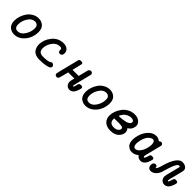

<svg xmlns="http://www.w3.org/2000/svg" viewBox="355 -1722 3000 3000"><g transform="rotate(45 1855.0 -222.0)"><path d="M119.1 -153.8Q119.1 -202.6 136 -253.9Q152.8 -305.2 183.3 -348.6Q213.9 -392.1 262.5 -420.2Q311 -448.2 367.2 -448.2Q425.3 -448.2 470.2 -411.1Q515.1 -374 515.1 -291Q515.1 -224.1 487.1 -157.5Q459 -90.8 400.4 -43.5Q341.8 3.9 268.1 3.9Q243.2 3.9 219 -3.7Q194.8 -11.2 171.4 -27.6Q147.9 -43.9 133.5 -76.4Q119.1 -108.9 119.1 -153.8ZM203.1 -154.8Q203.1 -70.8 272.9 -70.8Q340.8 -70.8 386.5 -142.8Q432.1 -214.8 432.1 -290Q432.1 -337.9 410.2 -355.5Q388.2 -373 361.8 -373Q293.9 -373 248.5 -302.5Q203.1 -231.9 203.1 -154.8Z M653.8 -159.2Q653.8 -267.1 727.3 -357.7Q800.8 -448.2 917 -448.2Q968.8 -448.2 1002.9 -420.7Q1037.1 -393.1 1037.1 -348.1Q1037.1 -315.9 1022.5 -301.5Q1007.8 -287.1 989.7 -287.1Q974.6 -287.1 962.6 -298.1Q950.7 -309.1 950.7 -325.2Q950.7 -329.1 951.2 -335Q951.7 -340.8 951.7 -344.2Q951.7 -357.4 941.2 -365.2Q930.7 -373 914.1 -373Q834 -372.1 785.9 -303Q737.8 -233.9 737.8 -161.1Q737.8 -71.3 831.1 -70.8Q888.2 -70.8 924.1 -76.4Q960 -82 970 -89.1Q980 -96.2 988.5 -101.6Q997.1 -106.9 1006.8 -106.9Q1020 -106.9 1035.4 -91.6Q1050.8 -76.2 1050.8 -62Q1050.8 -46.9 1034.9 -33Q1019 -19 965.6 -7.6Q912.1 3.9 826.7 3.9Q777.8 3.9 742.4 -11Q707 -25.9 688.5 -51.5Q669.9 -77.1 661.9 -103.8Q653.8 -130.4 653.8 -159.2Z M1168.9 -34.2Q1168.9 -35.2 1174.8 -64.9L1260.7 -409.2Q1265.6 -429.2 1272.7 -436.5Q1279.8 -443.8 1299.8 -443.8H1311Q1346.2 -443.8 1345.7 -416L1306.6 -252H1441.9Q1442.9 -256.8 1445.8 -267.3Q1448.7 -277.8 1457.3 -311.5Q1465.8 -345.2 1478 -394Q1485.8 -443.8 1525.9 -443.8Q1544.9 -443.8 1554.9 -430.9Q1564.9 -418 1564.9 -405.8L1558.6 -376L1495.6 -125Q1488.8 -94.2 1488.8 -87.9Q1488.8 -78.1 1498 -70.8Q1510.3 -87.9 1516.6 -109.9Q1522.9 -131.8 1524.9 -145Q1526.9 -158.2 1536.9 -167.5Q1546.9 -176.8 1566.9 -176.8H1578.6Q1592.8 -176.8 1601.3 -168.5Q1609.9 -160.2 1609.9 -147.9Q1609.9 -144 1606.9 -130.1Q1604 -116.2 1595.5 -92.5Q1586.9 -68.8 1575 -47.9Q1563 -26.9 1541.5 -11.5Q1520 3.9 1493.7 3.9Q1454.6 3.9 1429.7 -22.5Q1404.8 -48.8 1404.8 -87.9Q1404.8 -97.7 1406.2 -106.4Q1407.7 -115.2 1409.2 -122.1Q1410.6 -128.9 1414.8 -144.5Q1418.9 -160.2 1422.9 -175.8H1287.6Q1249.5 -24.9 1243.7 -15.1Q1229.5 3.9 1208 3.9Q1191.9 3.9 1180.4 -6.6Q1168.9 -17.1 1168.9 -34.2Z M1693.8 -153.8Q1693.8 -202.6 1710.7 -253.9Q1727.5 -305.2 1758.1 -348.6Q1788.6 -392.1 1837.2 -420.2Q1885.7 -448.2 1941.9 -448.2Q2000 -448.2 2044.9 -411.1Q2089.8 -374 2089.8 -291Q2089.8 -224.1 2061.8 -157.5Q2033.7 -90.8 1975.1 -43.5Q1916.5 3.9 1842.8 3.9Q1817.9 3.9 1793.7 -3.7Q1769.5 -11.2 1746.1 -27.6Q1722.7 -43.9 1708.3 -76.4Q1693.8 -108.9 1693.8 -153.8ZM1777.8 -154.8Q1777.8 -70.8 1847.7 -70.8Q1915.5 -70.8 1961.2 -142.8Q2006.8 -214.8 2006.8 -290Q2006.8 -337.9 1984.9 -355.5Q1962.9 -373 1936.5 -373Q1868.7 -373 1823.2 -302.5Q1777.8 -231.9 1777.8 -154.8Z M2218.8 -157.2Q2218.8 -205.1 2237.8 -255.6Q2256.8 -306.2 2290.3 -349.6Q2323.7 -393.1 2376.2 -420.7Q2428.7 -448.2 2489.7 -448.2Q2550.8 -448.2 2591.3 -416Q2631.8 -383.8 2631.8 -334Q2631.8 -306.2 2615.7 -272Q2599.6 -237.8 2557.6 -213.9Q2584.5 -180.7 2584.5 -145Q2584.5 -91.8 2536.1 -43.9Q2487.8 3.9 2393.6 3.9Q2314.5 3.9 2266.6 -38.6Q2218.8 -81.1 2218.8 -157.2ZM2302.7 -159.2Q2302.7 -71.3 2396.5 -70.8Q2445.3 -70.8 2472.4 -93Q2499.5 -115.2 2499.5 -141.1Q2499.5 -162.1 2476.1 -169.4Q2452.6 -176.8 2391.6 -176.8Q2388.7 -176.8 2376.2 -176.3Q2363.8 -175.8 2338.4 -175.8H2303.7Q2303.7 -172.9 2303.2 -167Q2302.7 -161.1 2302.7 -159.2ZM2324.7 -252H2325.7Q2338.9 -252 2356.2 -252.4Q2373.5 -252.9 2410.2 -257.6Q2446.8 -262.2 2474.6 -269.5Q2502.4 -276.9 2524.4 -293Q2546.4 -309.1 2546.4 -331.1Q2546.4 -352.1 2529.1 -362.5Q2511.7 -373 2486.8 -373Q2441.9 -373 2396.2 -344Q2350.6 -314.9 2324.7 -252Z M2741.7 -143.1Q2741.7 -207 2766.6 -275.6Q2791.5 -344.2 2844.5 -396.2Q2897.5 -448.2 2965.3 -448.2Q3011.2 -448.2 3048.3 -417H3049.3Q3067.4 -435.1 3085.4 -435.1Q3101.6 -435.1 3113 -424.6Q3124.5 -414.1 3124.5 -397Q3124.5 -388.2 3120.6 -376L3057.6 -124Q3051.8 -98.1 3051.3 -91.8Q3051.3 -85 3054.4 -80.1Q3057.6 -75.2 3060.1 -73.5Q3062.5 -71.8 3064.5 -71.8Q3079.6 -71.8 3097.7 -138.2Q3104.5 -164.1 3112.1 -170.4Q3119.6 -176.8 3143.6 -176.8H3145.5Q3184.6 -176.8 3184.6 -147.9Q3184.6 -142.1 3178.5 -121.1Q3172.4 -100.1 3159.9 -70.1Q3147.5 -40 3121.6 -18.1Q3095.7 3.9 3062.5 3.9Q3008.3 3.9 2980.5 -40Q2927.2 3.9 2867.7 3.9Q2819.8 3.9 2780.8 -31Q2741.7 -65.9 2741.7 -143.1ZM2825.7 -142.1Q2825.7 -113.3 2836.7 -92Q2847.7 -70.8 2872.6 -70.8Q2910.6 -70.8 2943.6 -111.3Q2976.6 -151.9 2992.4 -203.9Q3008.3 -255.9 3008.3 -299.8Q3008.3 -373 2960.4 -373Q2931.6 -373 2895 -338.6Q2858.4 -304.2 2836.4 -221.2Q2825.7 -172.9 2825.7 -142.1Z M3221.2 -66.9Q3221.2 -99.1 3236.3 -113.5Q3251.5 -127.9 3269.5 -127.9Q3286.6 -127.9 3297.1 -116.9Q3307.6 -106 3307.6 -86.9Q3307.6 -85.9 3307.1 -83Q3306.6 -80.1 3306.6 -79.1Q3331.5 -102.1 3343.5 -141.1Q3355.5 -180.2 3374 -240.5Q3392.6 -300.8 3425.3 -357.9Q3478.5 -447.8 3542.5 -448.2Q3589.4 -448.2 3618.9 -426Q3648.4 -403.8 3648.4 -368.2Q3648.4 -354 3616 -230Q3583.5 -106 3583.5 -91.8Q3583.5 -75.7 3592.3 -74.2Q3604.5 -75.2 3616.9 -118.7Q3629.4 -162.1 3635.3 -168Q3644 -177.7 3667.5 -178.2Q3710.4 -178.2 3710.4 -147.9Q3710.4 -145 3707.5 -131.1Q3704.6 -117.2 3695.6 -93.5Q3686.5 -69.8 3674.1 -48.3Q3661.6 -26.9 3639.4 -11.5Q3617.2 3.9 3590.3 3.9Q3550.3 3.9 3524.9 -22.9Q3499.5 -49.8 3499.5 -89.8Q3499.5 -104 3504.9 -127.9Q3510.3 -151.9 3561.5 -354Q3561.5 -355 3562 -356.4Q3562.5 -357.9 3562.5 -358.9Q3562.5 -372.1 3541.5 -372.1Q3526.4 -372.1 3508.8 -347.7Q3491.2 -323.2 3476.8 -285.6Q3462.4 -248 3451.4 -213.6Q3440.4 -179.2 3431.6 -147.9L3423.3 -117.2Q3403.3 -61 3366 -28.6Q3328.6 3.9 3286.6 3.9Q3256.8 3.9 3239 -16.1Q3221.2 -36.1 3221.2 -66.9Z"/></g></svg>

Font: CMU Typewriter Text
Style: BoldItalic
Weight: 700
Italic angle: -14.04°
Version: Version 0.7.0